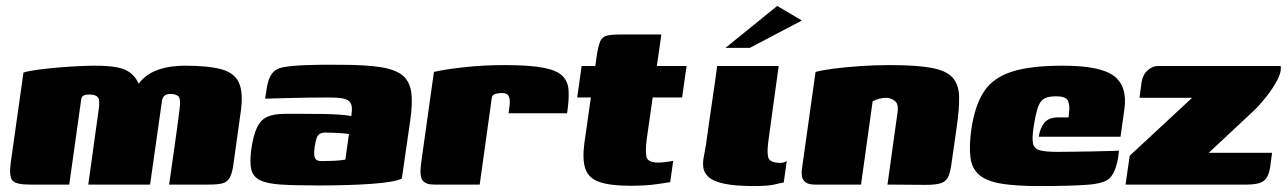

<svg xmlns="http://www.w3.org/2000/svg" viewBox="-20 -621 4329 646"><path d="M79 0Q34 0 22 -13.5Q10 -27 16 -73L59 -377Q80 -383 111.5 -387Q143 -391 178 -394Q213 -397 246 -398.5Q279 -400 301 -400Q345 -400 376 -394Q407 -388 427 -368.5Q447 -349 457 -308L430 -309Q443 -341 465 -359.5Q487 -378 512.5 -386.5Q538 -395 561.5 -397.5Q585 -400 601 -400Q680 -400 724.5 -388Q769 -376 784 -342.5Q799 -309 790 -245L765 -66Q761 -37 752.5 -22.5Q744 -8 728 -4Q712 0 683 0H549Q558 -63 567 -126Q576 -189 584 -252Q589 -288 580.5 -296.5Q572 -305 553 -305Q544 -305 538 -302Q532 -299 529 -294Q526 -289 525 -282L485 0H277L312 -252Q317 -284 309.5 -293.5Q302 -303 280 -303Q270 -303 264.5 -301Q259 -299 256.5 -295.5Q254 -292 253 -285L213 0Z M1051 3Q973 3 925.5 0Q878 -3 854.5 -15Q831 -27 825.5 -51Q820 -75 825 -115Q832 -166 845 -192.5Q858 -219 880.5 -228.5Q903 -238 938 -238Q964 -238 998.5 -238Q1033 -238 1067 -237.5Q1101 -237 1127 -235Q1153 -233 1162 -230Q1165 -250 1163.5 -262Q1162 -274 1154 -281Q1146 -288 1129.5 -290.5Q1113 -293 1086 -293Q1051 -293 1015 -292.5Q979 -292 943.5 -291Q908 -290 872 -289L878 -327Q883 -358 896 -374.5Q909 -391 934 -395Q960 -400 1012.5 -402Q1065 -404 1128 -403Q1208 -403 1258 -395.5Q1308 -388 1333 -368.5Q1358 -349 1363.5 -311.5Q1369 -274 1360 -214L1332 -20Q1307 -8 1231 -2.5Q1155 3 1051 3ZM1062 -79Q1081 -79 1103.5 -80Q1126 -81 1142 -84L1154 -170Q1143 -172 1126.5 -173Q1110 -174 1095.5 -174.5Q1081 -175 1075 -175Q1065 -175 1057.5 -171.5Q1050 -168 1046 -158Q1042 -148 1039 -129Q1036 -109 1037.5 -98Q1039 -87 1045 -83Q1051 -79 1062 -79Z M1594 0H1440Q1412 0 1401.5 -14.5Q1391 -29 1397 -73L1440 -379Q1473 -387 1539 -394.5Q1605 -402 1678 -402Q1760 -402 1806 -393.5Q1852 -385 1871.5 -366.5Q1891 -348 1893 -317Q1895 -286 1888 -240H1691L1693 -254Q1697 -279 1694 -290.5Q1691 -302 1684.5 -305Q1678 -308 1669 -308Q1657 -308 1647 -305Q1637 -302 1635 -294Z M2101 4Q2032 4 1996 -9Q1960 -22 1949.5 -53Q1939 -84 1946 -138L1968 -293H1922L1937 -399H1983L1988 -435Q1993 -467 1999.5 -482Q2006 -497 2021.5 -501Q2037 -505 2069 -505H2205Q2204 -499 2203.5 -493.5Q2203 -488 2202 -482L2190 -399H2290L2275 -293H2176L2156 -153Q2151 -113 2155 -93.5Q2159 -74 2196 -74Q2204 -74 2221 -76Q2238 -78 2245 -80L2235 -8Q2227 -7 2190.5 -1.5Q2154 4 2101 4Z M2600 -399Q2592 -338 2583 -276Q2574 -214 2566 -152Q2560 -112 2564.5 -92.5Q2569 -73 2606 -73Q2614 -73 2619.5 -75.5Q2625 -78 2627 -79L2617 -7Q2609 -6 2587 -0.5Q2565 5 2517 5Q2453 5 2416.5 -3Q2380 -11 2364.5 -25Q2349 -39 2346.5 -56.5Q2344 -74 2348 -93.5Q2352 -113 2355 -132Q2359 -160 2364.5 -199.5Q2370 -239 2376 -279Q2382 -319 2386.5 -351.5Q2391 -384 2393 -399Q2445 -399 2496.5 -399Q2548 -399 2600 -399ZM2421 -460 2595 -601 2678 -552 2503 -460Z M2720 0Q2671 0 2678 -51L2724 -379Q2746 -385 2784.5 -390Q2823 -395 2872.5 -398.5Q2922 -402 2975 -402Q3065 -402 3115 -392.5Q3165 -383 3185.5 -359.5Q3206 -336 3207 -296Q3208 -256 3199 -194L3182 -75Q3178 -45 3171.5 -28.5Q3165 -12 3148 -5.5Q3131 1 3095 1L2966 0L3000 -244Q3004 -272 2990 -282Q2976 -292 2961 -292Q2951 -292 2937.5 -288.5Q2924 -285 2916 -280L2877 0Z M3476 5Q3398 5 3349.5 -3Q3301 -11 3276 -31.5Q3251 -52 3245.5 -89Q3240 -126 3248 -185Q3260 -267 3291 -313.5Q3322 -360 3385 -380Q3448 -400 3556 -400Q3683 -400 3728.5 -365Q3774 -330 3763 -253L3750 -161H3475Q3479 -189 3493.5 -207.5Q3508 -226 3541 -226H3575L3577 -242Q3580 -268 3573 -282.5Q3566 -297 3533 -297Q3507 -297 3493 -289Q3479 -281 3471.5 -258Q3464 -235 3457 -189Q3452 -154 3456 -137Q3460 -120 3479.5 -115Q3499 -110 3539 -110Q3555 -110 3587 -110.5Q3619 -111 3654 -111.5Q3689 -112 3715 -113Q3741 -114 3745 -114L3742 -91Q3740 -74 3732.5 -53.5Q3725 -33 3714 -22Q3697 -4 3640.5 0.5Q3584 5 3476 5Z M4047 -107H4260L4254 -62Q4249 -25 4232 -12.5Q4215 0 4177 0H3767L3781 -97L3991 -292H3814L3821 -345Q3825 -370 3841.5 -384.5Q3858 -399 3876 -399H4289Q4292 -378 4276.5 -349.5Q4261 -321 4239 -293.5Q4217 -266 4198 -248Z"/></svg>

Font: Genos Thin Black
Style: Italic
Weight: 900
Italic angle: -8°
Version: Version 1.010